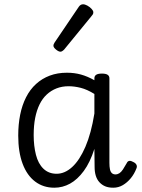

<svg xmlns="http://www.w3.org/2000/svg" viewBox="-20 -858 661 895"><path d="M233 17Q182 17 144 -11.5Q106 -40 85.5 -94.5Q65 -149 65 -226Q65 -278 74 -323Q83 -368 101.5 -404.5Q120 -441 148 -466.5Q176 -492 212 -505.5Q248 -519 292 -519Q327 -519 357.5 -510.5Q388 -502 420 -484V-493Q420 -504 428.5 -509.5Q437 -515 455 -515Q473 -515 481.5 -509.5Q490 -504 490 -493V-99Q490 -81 492.5 -69Q495 -57 501.5 -51Q508 -45 518 -45Q528 -45 536.5 -50.5Q545 -56 553 -68Q561 -80 571 -98Q575 -107 583 -108Q591 -109 601 -103Q612 -98 616 -90Q620 -82 616 -73Q606 -47 589.5 -27Q573 -7 552.5 5Q532 17 508 17Q486 17 470.5 10.5Q455 4 443.5 -8.5Q432 -21 426.5 -39Q421 -57 421 -80Q421 -100 420.5 -121Q420 -142 420 -164Q400 -101 370.5 -61Q341 -21 306.5 -2Q272 17 233 17ZM137 -228Q137 -178 147.5 -136.5Q158 -95 182.5 -71.5Q207 -48 244 -48Q282 -48 316.5 -79.5Q351 -111 378 -173.5Q405 -236 420 -329V-420Q386 -441 356.5 -448.5Q327 -456 300 -456Q269 -456 243.5 -446Q218 -436 198 -417.5Q178 -399 164.5 -371.5Q151 -344 144 -308.5Q137 -273 137 -228ZM262 -617Q253 -617 241 -627Q229 -637 229 -645Q229 -648 230 -651Q231 -654 234 -659L347 -826Q351 -832 356 -835Q361 -838 367 -838Q376 -838 387 -832Q398 -826 406.5 -817Q415 -808 415 -801Q415 -795 413 -791.5Q411 -788 405 -781L279 -627Q269 -617 262 -617Z"/></svg>

Font: Playwrite GB S Light
Style: Regular
Weight: 300
Designer: Veronika Burian, José Scaglione
Foundry: TypeTogether
Version: Version 1.002